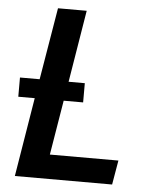

<svg xmlns="http://www.w3.org/2000/svg" viewBox="-53 -780 681 826"><g transform="rotate(5 288.0 -367.5)"><path d="M42 0H462L480 -105H184L223 -341H307V-424H237L288 -735H164L112 -424H27V-341H98Z"/></g></svg>

Font: Iosevka Sparkle
Style: Bold Italic
Weight: 700
Italic angle: -9°
Designer: Belleve Invis
Foundry: Belleve Invis
Version: Version 4.5.0; ttfautohint (v1.8.3)